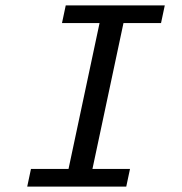

<svg xmlns="http://www.w3.org/2000/svg" viewBox="-20 -688 672 708"><path d="M80.4 0 94.2 -65.1H232.7L347.1 -602.9H208.6L222.4 -668H587.6L573.8 -602.9H435.3L320.9 -65.1H459.4L445.6 0Z"/></svg>

Font: Atkinson Hyperlegible Mono ExtraLight
Style: Italic
Weight: 200
Italic angle: -12°
Monospace: yes
Designer: Elliott Scott, Megan Eiswerth, Linus Boman, Theodore Petrosky, Letters from Sweden
Foundry: Applied Design Works, Letters from Sweden
Version: Version 2.001